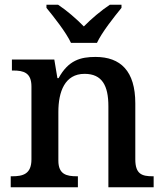

<svg xmlns="http://www.w3.org/2000/svg" viewBox="-20 -786 692 806"><path d="M278 -606H387C408 -651 459 -715 490 -753V-766H441C406 -743 362 -706 332 -675C302 -706 259 -743 224 -766H175V-753C206 -715 257 -651 278 -606ZM25 0H307V-46H303C259 -46 225 -54 225 -112V-316C225 -401 252 -476 335 -476C409 -476 435 -426 435 -340V0H625V-46H621C576 -46 548 -55 548 -117V-352C548 -488 486 -547 381 -547C318 -547 267 -533 226 -458H221L208 -536H30V-490H35C79 -490 112 -481 112 -423V-117C112 -55 76 -46 31 -46H25Z"/></svg>

Font: Noto Naskh Arabic UI Medium
Style: Regular
Weight: 500
Designer: Monotype Design Team, David Williams, Mohamad Dakak and Nizar Qandah
Foundry: Monotype Imaging Inc.
Version: Version 2.014